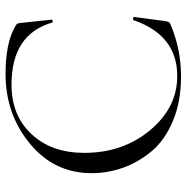

<svg xmlns="http://www.w3.org/2000/svg" viewBox="-10 -666 688 709"><g transform="rotate(-90 334.5 -312.0)"><path d="M415 -636Q529 -636 590 -601Q599 -596 601 -592.5Q603 -589 604 -578L616 -465Q616 -463 611 -462Q606 -461 605 -464Q562 -614 376 -614Q262 -614 193 -540Q124 -466 124 -345Q124 -203 207.5 -102.5Q291 -2 408 -2Q558 -2 614 -163Q615 -166 620.5 -165Q626 -164 626 -162L611 -49Q609 -37 607 -33Q605 -29 596 -26Q506 12 406 12Q314 12 243 -17.5Q172 -47 131 -95.5Q90 -144 69.5 -201Q49 -258 49 -318Q49 -456 158 -546Q267 -636 415 -636Z"/></g></svg>

Font: Cormorant
Style: Regular
Weight: 400
Designer: Christian Thalmann (Catharsis Fonts)
Version: Version 1.000;PS 001.000;hotconv 1.0.70;makeotf.lib2.5.58329